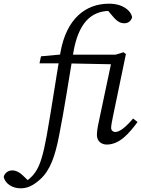

<svg xmlns="http://www.w3.org/2000/svg" viewBox="-171 -770 765 1040"><path d="M419 -750C293 -750 188 -669 156 -484C129 -326 109 -187 82 -35C63 70 46 126 20 163C-2 194 -24 210 -45 220L-9 217L-33 194C-55 172 -76 153 -105 153C-127 153 -147 168 -151 189C-142 226 -104 250 -59 250C-27 250 5 239 46 202C102 152 128 73 149 -35C178 -181 202 -341 226 -484C253 -645 322 -711 425 -711C438 -711 452 -711 465 -711L397 -733L425 -699C457 -660 473 -644 503 -644C522 -644 538 -654 545 -677C537 -714 494 -750 419 -750ZM354 -38C354 -4 380 13 407 13C478 13 529 -49 574 -109L550 -128C509 -80 477 -55 453 -55C442 -55 431 -63 431 -77C431 -89 435 -110 440 -135L511 -477L498 -487L455 -474H183V-477L51 -465L43 -427H174L430 -422L364 -110C355 -69 354 -52 354 -38Z"/></svg>

Font: Source Serif Variable
Style: Italic
Weight: 389
Italic angle: -12°
Designer: Frank Grießhammer
Foundry: Adobe Systems Incorporated
Version: Version 3.001;hotconv 1.0.111;makeotfexe 2.5.65597